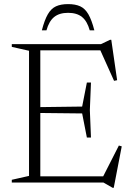

<svg xmlns="http://www.w3.org/2000/svg" viewBox="-20 -890 646 936"><path d="M423.5 -487.5 418 -353.5 423.5 -219.5H403.5L380.5 -337L150 -339.5V-367.5L380.5 -370.5L403.5 -487.5ZM551 -499 536 -496 465 -654 495.5 -644.5H133.5V-675H472.5L516.5 -696H522.5ZM476.5 -17.5 559.5 -180.5 573.5 -176.5 534.5 25.5H529L484.5 0H133.5V-30.5H503.5ZM37.5 0V-13.5L121.5 -32.5V-642.5L37.5 -661.5V-675H176.5V0ZM312 -827.5Q269.5 -827.5 244.2 -807.2Q219 -787 206.5 -742H184Q197 -792.5 213.2 -820.5Q229.5 -848.5 253 -859.2Q276.5 -870 312 -870Q347.5 -870 371 -859.2Q394.5 -848.5 410.8 -820.5Q427 -792.5 440 -742H417.5Q405 -787 379.8 -807.2Q354.5 -827.5 312 -827.5Z"/></svg>

Font: Newsreader 24pt Light
Style: Regular
Weight: 300
Designer: Hugues Gentile
Foundry: Production Type
Version: Version 1.003